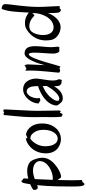

<svg xmlns="http://www.w3.org/2000/svg" viewBox="607 -1333 1021 2275"><g transform="rotate(-90 1117.5 -195.5)"><path d="M141 -410C142 -427 136 -435 127 -436C118 -438 115 -454 106 -452C96 -450 99 -447 93 -440C87 -433 79 -399 72 -348C45 -336 24 -325 16 -319C-13 -299 18 -290 9 -288C-1 -287 3 -275 12 -273C21 -272 13 -263 26 -258C29 -256 45 -260 61 -266C54 -196 48 -113 47 -28L45 141C45 215 47 247 51 263C61 301 76 299 86 287C95 274 100 268 113 268C127 268 121 251 121 234C120 211 119 182 119 150C119 98 120 36 122 -26C125 -20 128 -16 131 -12C141 0 146 12 152 16C156 19 201 23 282 -36C365 -96 386 -155 386 -204C386 -233 379 -258 373 -278C363 -312 347 -345 324 -359C295 -377 260 -384 226 -384C196 -384 166 -379 138 -371C139 -391 140 -406 141 -410ZM235 -315C309 -315 347 -273 346 -234C345 -135 211 -80 146 -80C137 -80 130 -80 124 -82L133 -294C173 -309 206 -315 235 -315Z M792 -206C792 -361 687 -397 663 -397C650 -397 648 -397 647 -390C646 -383 638 -393 629 -386L625 -382C622 -384 619 -385 615 -386C604 -388 634 -401 616 -400C564 -397 439 -325 438 -164C437 -24 544 16 606 16C706 16 792 -70 792 -206ZM616 -349C627 -341 629 -343 638 -343C646 -343 717 -305 717 -192C717 -80 664 -22 613 -22C556 -22 522 -80 522 -170C522 -254 571 -322 616 -349Z M959 -652C959 -659 956 -662 952 -665C948 -668 945 -669 944 -664C944 -662 938 -663 933 -664C928 -665 927 -658 920 -657C914 -657 914 -668 904 -663C899 -660 890 -664 891 -655C894 -640 867 -471 867 -313C867 -303 867 -292 867 -282C868 -256 868 -230 868 -204C868 -159 867 -115 867 -78C867 -35 868 0 873 22C875 32 885 26 888 32C891 38 912 40 916 7C918 -2 918 6 926 10C933 14 946 14 946 -4C946 -18 942 -158 942 -261C942 -287 942 -310 943 -329C946 -423 959 -625 959 -652Z M1324 -286C1322 -323 1304 -432 1195 -432C1106 -432 1029 -331 1029 -250C1029 -245 1042 -244 1052 -236C1063 -228 1062 -226 1069 -229C1077 -232 1094 -230 1093 -239C1092 -247 1091 -255 1091 -263C1092 -331 1133 -390 1170 -390C1198 -390 1219 -370 1229 -330C1232 -318 1234 -290 1235 -255C1157 -232 1015 -162 1005 -38C1004 -26 1016 -7 1048 25C1056 32 1072 38 1092 38C1132 38 1189 15 1232 -66C1233 -38 1237 -7 1242 1C1246 10 1262 18 1273 24C1279 27 1280 16 1295 26C1303 31 1316 17 1313 11C1310 5 1321 -3 1312 -20C1304 -35 1301 -56 1301 -79C1301 -148 1326 -241 1324 -286ZM1236 -151C1209 -100 1129 17 1069 -7C1058 -11 1049 -43 1098 -102C1140 -153 1196 -185 1236 -199Z M1702 -21C1702 -35 1696 -65 1696 -99C1696 -156 1708 -229 1708 -289C1708 -359 1691 -415 1621 -415C1555 -415 1504 -260 1483 -177C1484 -237 1492 -331 1492 -372C1492 -404 1480 -415 1476 -415C1470 -415 1476 -401 1457 -401H1452C1448 -401 1441 -390 1437 -390C1436 -390 1437 -404 1421 -404C1419 -404 1418 -403 1418 -401C1418 -385 1419 -367 1419 -346C1419 -220 1394 -36 1394 -12C1394 0 1408 6 1420 6C1439 6 1433 -1 1444 -1C1457 -1 1455 10 1465 10C1477 10 1555 -357 1611 -365C1626 -365 1631 -339 1631 -295C1631 -229 1620 -133 1620 -74C1620 -44 1631 -1 1657 -1C1667 -1 1670 -6 1674 -6C1677 -6 1680 -1 1686 -1C1696 -1 1702 -13 1702 -21Z M2205 -617C2208 -657 2204 -667 2190 -676C2176 -685 2154 -689 2149 -684C2140 -664 2130 -635 2120 -565C2114 -523 2110 -442 2106 -364C2083 -384 2041 -410 1984 -410C1970 -410 1954 -409 1938 -405C1914 -400 1776 -328 1776 -162C1776 -141 1778 -118 1783 -94C1797 -26 1887 24 1957 10C2011 -2 2069 -52 2100 -138C2100 -96 2101 -49 2104 -23C2106 -4 2117 8 2128 14C2142 19 2151 8 2154 2C2158 -4 2175 8 2181 0C2186 -8 2173 -163 2173 -246C2173 -404 2203 -576 2205 -617ZM2099 -295C2099 -225 2048 -76 1935 -71C1866 -68 1840 -130 1840 -196C1840 -259 1863 -326 1898 -347C1908 -353 1925 -359 1947 -359C1980 -359 2022 -346 2066 -302C2072 -296 2075 -296 2089 -312C2091 -315 2096 -319 2101 -323C2100 -314 2099 -303 2099 -295Z"/></g></svg>

Font: Oregano
Style: Regular
Weight: 400
Designer: Astigmatic (AOETI)
Foundry: Astigmatic (AOETI)
Version: Version 1.000